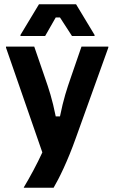

<svg xmlns="http://www.w3.org/2000/svg" viewBox="-20 -720 540 907"><path d="M193.3 -550 243.3 -637.5H263.3L320 -550H426.7V-555L339.2 -700H164.2L76.7 -555V-550ZM233.3 166.7C258.3 124.2 298.3 44.2 338.3 -68.3L491.7 -495V-500H365L313.3 -350C296.7 -301.7 280 -253.3 263.3 -170H243.3C226.7 -253.3 210 -301.7 193.3 -350L141.7 -500H8.3V-495L180 0C155 55 120 119.2 92.5 165V166.7Z"/></svg>

Font: Familjen Grotesk
Style: Bold
Weight: 700
Designer: Anders Wikstroem, Jonas Baeckman, Matilda Gysing, Kristian Moeller
Foundry: Familjen STHLM AB
Version: Version 2.000